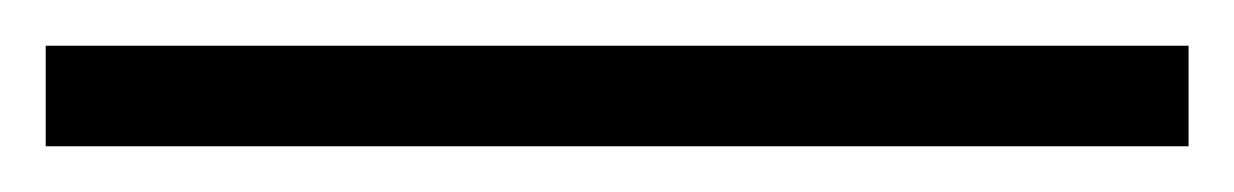

<svg xmlns="http://www.w3.org/2000/svg" viewBox="-20 173 540 84"><path d="M0 193H500V237H0Z"/></svg>

Font: Martel Sans ExtraLight
Style: Regular
Weight: 275
Designer: Dan Reynolds and Mathieu Réguer
Foundry: Dan Reynolds and Mathieu Réguer
Version: Version 1.002; ttfautohint (v1.1) -l 5 -r 5 -G 72 -x 0 -D la